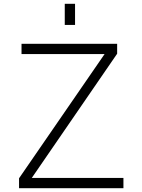

<svg xmlns="http://www.w3.org/2000/svg" viewBox="-20 -988 748 1008"><path d="M80 0ZM628 -54V0H80V-52L529 -704H93V-758H595V-706L147 -54ZM320 -968H374V-857H320Z"/></svg>

Font: Biryani UltraLight
Style: Regular
Weight: 250
Designer: Dan Reynolds and Mathieu Réguer
Foundry: Dan Reynolds and Mathieu Réguer
Version: Version 1.003; ttfautohint (v1.1) -l 5 -r 5 -G 72 -x 0 -D la